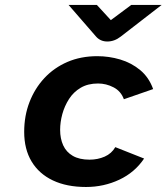

<svg xmlns="http://www.w3.org/2000/svg" viewBox="-20 -734 672 766"><path d="M323.1 12Q246.2 12 191 -14.2Q135.7 -40.4 106.1 -89.6Q76.5 -138.8 76.5 -208Q76.5 -271.8 97.6 -326.5Q118.7 -381.2 157.1 -422.5Q195.6 -463.8 249 -486.9Q302.5 -509.9 368.1 -509.9Q415 -509.9 459.7 -496.6Q504.4 -483.3 539.3 -454.4Q574.2 -425.5 591 -378.6L474.2 -338.1Q462.5 -370.3 433 -385.6Q403.6 -400.9 371.1 -400.9Q330.8 -400.9 302 -383.9Q273.3 -367 255.3 -338.9Q237.4 -310.8 228.6 -278.7Q219.9 -246.6 219.9 -215.8Q219.9 -181.1 232.1 -154.2Q244.4 -127.3 270.4 -112.2Q296.5 -97 337.1 -97Q370 -97 397.7 -109.2Q425.4 -121.5 440 -147L554.9 -101.5Q517.9 -46.2 456 -17.1Q394.1 12 323.1 12ZM408.1 -568.4Q394.3 -568.4 382.8 -573.5Q371.4 -578.7 363.4 -587.9L253.5 -714.4H366.4L422.2 -653.7L503.7 -714.4H625L461.5 -587.9Q436.5 -568.4 408.1 -568.4Z"/></svg>

Font: Atkinson Hyperlegible Mono ExtraLight
Style: Italic
Weight: 200
Italic angle: -12°
Monospace: yes
Designer: Elliott Scott, Megan Eiswerth, Linus Boman, Theodore Petrosky, Letters from Sweden
Foundry: Applied Design Works, Letters from Sweden
Version: Version 2.001